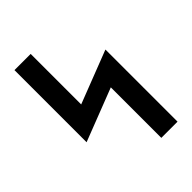

<svg xmlns="http://www.w3.org/2000/svg" viewBox="-215 -832 930 930"><g transform="rotate(-45 250.0 -367.5)"><path d="M330 0V-346L59 -241V-735H170V-389L441 -494V0Z"/></g></svg>

Font: Iosevka Term
Style: Bold
Weight: 700
Monospace: yes
Designer: Belleve Invis
Foundry: Belleve Invis
Version: Version 30.0.1